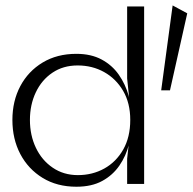

<svg xmlns="http://www.w3.org/2000/svg" viewBox="-20 -684 716 714"><path d="M516 0H452.8V-93.7L468.6 -238L452.8 -392.5V-660H516ZM264 10.4Q192.2 10.4 138.6 -22.4Q85 -55.2 55.5 -111.2Q26.1 -167.2 26.1 -238Q26.1 -308.2 55.5 -363.7Q85 -419.2 138.6 -451.5Q192.2 -483.8 264 -483.8Q318.8 -483.8 357.9 -462.7Q397 -441.7 421.7 -406.3Q446.5 -370.9 458.7 -327.3Q470.9 -283.7 470.9 -238Q470.9 -192.3 459.8 -148.2Q448.7 -104.1 424 -68.3Q399.4 -32.5 360.2 -11.1Q321 10.4 264 10.4ZM269.6 -32.8Q323.5 -32.8 367.7 -57.2Q411.9 -81.7 438.2 -127.9Q464.4 -174.1 464.4 -238Q464.4 -300.5 438 -345.9Q411.5 -391.3 367.4 -415.9Q323.3 -440.6 268.8 -440.6Q214.7 -440.6 174.8 -413.5Q134.8 -386.5 113.1 -340.5Q91.3 -294.5 91.3 -238Q91.3 -180.9 113.5 -134.4Q135.6 -87.9 176.1 -60.4Q216.5 -32.8 269.6 -32.8ZM612.1 -348H579.4L622 -663.8L676.3 -634.4Z"/></svg>

Font: Panamera Thin
Style: Regular
Weight: 100
Designer: Bastien Sozeau
Foundry: NBR — Bastien Sozeau
Version: Version 3.003;gftools[0.9.33]